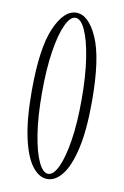

<svg xmlns="http://www.w3.org/2000/svg" viewBox="-83 -760 530 821"><g transform="rotate(10 182.0 -350.0)"><path d="M181.5 11Q146 11 116.2 -27.2Q86.5 -65.5 68.8 -145.2Q51 -225 51 -349Q51 -535.5 89.5 -623.2Q128 -711 181.5 -711Q235 -711 273.8 -623.2Q312.5 -535.5 312.5 -349Q312.5 -225 294.5 -145.2Q276.5 -65.5 246.8 -27.2Q217 11 181.5 11ZM181.5 -11.5Q204.5 -11.5 224 -53Q243.5 -94.5 255.5 -170Q267.5 -245.5 267.5 -349Q267.5 -452.5 255.5 -528.8Q243.5 -605 224 -647Q204.5 -689 181.5 -689Q158.5 -689 139 -647.2Q119.5 -605.5 107.5 -529Q95.5 -452.5 95.5 -349Q95.5 -245.5 107.5 -169.8Q119.5 -94 139 -52.8Q158.5 -11.5 181.5 -11.5Z"/></g></svg>

Font: Imbue 50pt ExtraLight
Style: Regular
Weight: 200
Designer: Tyler Finck
Foundry: Etcetera Type Company
Version: Version 1.102; ttfautohint (v1.8.3)